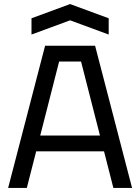

<svg xmlns="http://www.w3.org/2000/svg" viewBox="-20 -925 690 945"><path d="M20 0 202 -700H448L630 0H538L492 -180H158L112 0ZM178 -258H472L379 -622H271ZM135 -755V-835L325 -905L515 -835V-755L325 -825Z"/></svg>

Font: Tektur
Style: Regular
Weight: 400
Designer: Adam Jagosz
Foundry: Adam Jagosz
Version: Version 1.005;gftools[0.9.30]